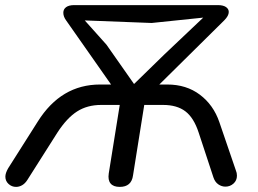

<svg xmlns="http://www.w3.org/2000/svg" viewBox="-20 -725 1011 752"><path d="M406 -46 449 -314H376Q322 -314 282 -288.5Q242 -263 205 -206L87 -20Q78 -6 66.5 0.5Q55 7 43 7Q26 7 13.5 -4.5Q1 -16 1 -33Q1 -47 12 -66L128 -249Q219 -394 372 -394H415L239 -645Q228 -660 228 -675Q228 -689 239 -697Q250 -705 271 -705H833Q854 -705 865 -697.5Q876 -690 876 -678Q876 -663 858 -645L604 -394H635Q710 -394 763 -354Q816 -314 839 -247L904 -57Q908 -48 908 -37Q908 -18 894.5 -6Q881 6 863 6Q848 6 835 -3Q822 -12 816 -30L758 -206Q739 -264 706 -289Q673 -314 619 -314H545L501 -38Q495 7 449 7Q424 7 413 -6.5Q402 -20 406 -46ZM624 -512 776 -656 574 -635 312 -645 397 -550 505 -396Z"/></svg>

Font: SN Pro
Style: Italic
Weight: 400
Italic angle: -9°
Designer: Tobias Whetton
Foundry: Supernotes
Version: Version 1.003